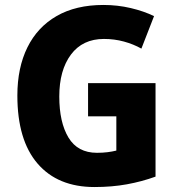

<svg xmlns="http://www.w3.org/2000/svg" viewBox="-20 -744 715 774"><path d="M335 -409H607V-32Q552 -12 491.5 -1Q431 10 361 10Q213 10 131.5 -84.5Q50 -179 50 -359Q50 -471 90.5 -553Q131 -635 208.5 -679.5Q286 -724 397 -724Q454 -724 507 -711.5Q560 -699 601 -679L550 -548Q518 -566 479.5 -576.5Q441 -587 399 -587Q313 -587 266 -524Q219 -461 219 -355Q219 -251 256 -189.5Q293 -128 371 -128Q394 -128 413.5 -130.5Q433 -133 449 -137V-275H335Z"/></svg>

Font: Noto Sans Telugu SemiCondensed ExtraBold
Style: Regular
Weight: 800
Width: 4
Designer: Jelle Bosma - Monotype Design Team
Foundry: Monotype Imaging Inc.
Version: Version 2.005; ttfautohint (v1.8.4.7-5d5b)